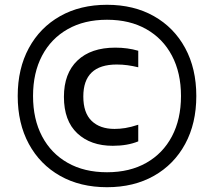

<svg xmlns="http://www.w3.org/2000/svg" viewBox="-20 -771 894 802"><path d="M427 11Q315 11 231 -36.5Q147 -84 100.5 -169.8Q54 -255.5 54 -370Q54 -484.5 100.5 -570.2Q147 -656 231 -703.5Q315 -751 427 -751Q539 -751 623 -703.5Q707 -656 753.5 -570.2Q800 -484.5 800 -370Q800 -255.5 753.5 -169.8Q707 -84 623 -36.5Q539 11 427 11ZM427 -51.5Q522 -51.5 591.2 -90.8Q660.5 -130 698.2 -201.5Q736 -273 736 -370Q736 -467 698.2 -538.5Q660.5 -610 591.2 -649.2Q522 -688.5 427 -688.5Q332 -688.5 262.8 -649.2Q193.5 -610 155.8 -538.5Q118 -467 118 -370Q118 -273 155.8 -201.5Q193.5 -130 262.8 -90.8Q332 -51.5 427 -51.5ZM451 -162Q358.5 -162 302.8 -214.2Q247 -266.5 247 -366.5Q247 -464.5 303.5 -518.2Q360 -572 461.5 -572Q513 -572 557.5 -559V-490Q534.5 -495.5 513 -498.5Q491.5 -501.5 467.5 -501.5Q328 -501.5 328 -368Q328 -299.5 362.8 -266Q397.5 -232.5 458.5 -232.5Q480 -232.5 503.5 -236.2Q527 -240 557.5 -250V-180.5Q512.5 -162 451 -162Z"/></svg>

Font: Encode Sans SemiExpanded SemiExpanded Medium
Style: Regular
Weight: 500
Width: 6
Designer: Multiple Designers
Foundry: Impallari Type
Version: Version 3.000; ttfautohint (v1.8.3) -l 8 -r 50 -G 200 -x 14 